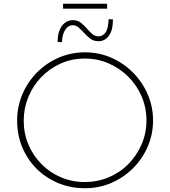

<svg xmlns="http://www.w3.org/2000/svg" viewBox="-20 -992 904 1020"><path d="M71 -352Q71 -426 99 -491.5Q127 -557 176.5 -607Q226 -657 291.5 -685.5Q357 -714 431 -714Q506 -714 571 -685.5Q636 -657 686 -607Q736 -557 764.5 -491.5Q793 -426 793 -352Q793 -278 764.5 -212.5Q736 -147 686 -97.5Q636 -48 571 -20Q506 8 431 8Q357 8 291.5 -18.5Q226 -45 176.5 -93.5Q127 -142 99 -208Q71 -274 71 -352ZM106 -351Q106 -283 131 -224Q156 -165 200.5 -120Q245 -75 304 -50Q363 -25 429 -25Q498 -25 557.5 -50Q617 -75 661.5 -120Q706 -165 732 -224.5Q758 -284 758 -352Q758 -420 732.5 -479.5Q707 -539 662 -584Q617 -629 557.5 -655Q498 -681 431 -681Q362 -681 302.5 -654.5Q243 -628 199 -582Q155 -536 130.5 -476.5Q106 -417 106 -351ZM505 -773Q476 -773 458 -787.5Q440 -802 425 -819Q412 -833 398 -845.5Q384 -858 365 -858Q353 -858 341 -849.5Q329 -841 320 -821.5Q311 -802 309 -768L286 -769Q286 -808 297.5 -834Q309 -860 327 -872.5Q345 -885 366 -885Q393 -885 410.5 -870.5Q428 -856 443 -839Q456 -824 470 -811.5Q484 -799 504 -799Q525 -799 540 -818.5Q555 -838 557 -890L580 -889Q580 -849 570 -823.5Q560 -798 542.5 -785.5Q525 -773 505 -773ZM315 -972H549V-946H315Z"/></svg>

Font: Josefin Sans Thin ExtraLight
Style: Regular
Weight: 250
Version: Version 2.001